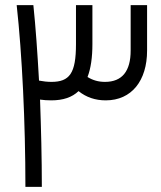

<svg xmlns="http://www.w3.org/2000/svg" viewBox="-20 -728 628 748"><path d="M489 -531C489 -451 456 -409 389 -409C364 -409 342 -415 321 -428C334 -462 340 -505 340 -556V-708H276V-556C276 -442 251 -409 180 -409C165 -409 147 -411 132 -414C126 -521 119 -622 110 -708H45C66 -517 79 -251 79 0H143C143 -113 140 -229 136 -340C149 -338 165 -337 180 -337C226 -337 261 -349 286 -373C316 -349 351 -337 392 -337C493 -337 553 -414 553 -531V-708H489Z"/></svg>

Font: UULA Sans
Style: Regular
Weight: 400
Designer: Mohamed Gaber, Laura Garcia Mut
Foundry: Kief Type Foundry
Version: Version 3.006;hotconv 1.0.109;makeotfexe 2.5.65596